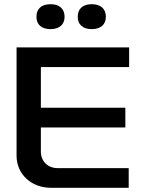

<svg xmlns="http://www.w3.org/2000/svg" viewBox="-20 -896 680 916"><path d="M59 -670V-153C59 -67 127 0 224 0H594V-94H254C208 -94 175 -127 175 -172V-288H578V-382H175V-576H596V-670ZM154 -815C154 -780 177 -757 221 -757C264 -757 288 -780 288 -815V-817C288 -853 264 -876 221 -876C177 -876 154 -853 154 -817ZM351 -815C351 -780 374 -757 418 -757C461 -757 485 -780 485 -815V-817C485 -853 461 -876 418 -876C374 -876 351 -853 351 -817Z"/></svg>

Font: LT Wave Medium
Style: Regular
Weight: 500
Designer: Daniel Lyons
Version: Version 2.5 (Glyphs App)